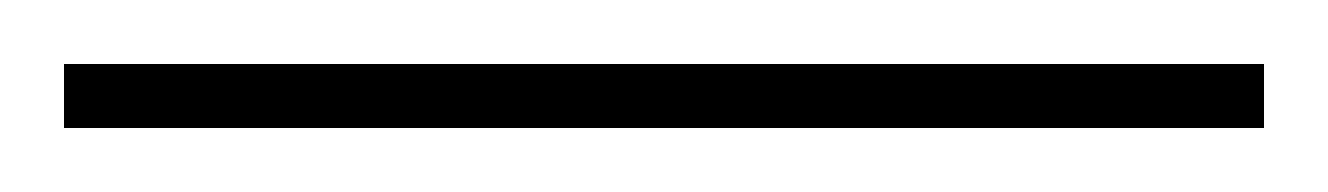

<svg xmlns="http://www.w3.org/2000/svg" viewBox="-25 83 415 60"><path d="M-5 123V103H370V123Z"/></svg>

Font: Noto Serif Display Condensed Semi
Style: Regular
Weight: 600
Width: 3
Designer: Monotype Design Team
Foundry: Monotype Imaging Inc.
Version: Version 1.900